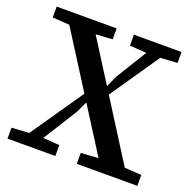

<svg xmlns="http://www.w3.org/2000/svg" viewBox="-119 -788 914 909"><g transform="rotate(20 337.5 -333.5)"><path d="M11 0V-55L128 -62H149L252 -55V0ZM57 0 298 -350 344 -312H314L277 -233L131 0ZM360 0V-55L488 -63H536L665 -55V0ZM372 -333 329 -379H362L394 -451L527 -667H601ZM486 0 63 -667H196L618 0ZM16 -612V-667H318V-612L191 -604H142ZM405 -612V-667H645V-612L536 -605H508Z"/></g></svg>

Font: Source Serif 4 Medium
Style: Regular
Weight: 500
Designer: Frank Grießhammer
Foundry: Adobe Systems Incorporated
Version: Version 4.004;hotconv 1.0.116;makeotfexe 2.5.65601